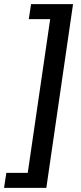

<svg xmlns="http://www.w3.org/2000/svg" viewBox="-48 -743 388 924"><path d="M303.5 -723 175 161H-28.5L-17.5 89H85.5L193.5 -651H90.5L101.5 -723Z"/></svg>

Font: Public Sans SemiBold
Style: Italic
Weight: 600
Italic angle: -8°
Designer: The Public Sans project authors (U.S. Web Design System). Libre Franklin designed by Pablo Impallari and Rodrigo Fuenzal
Version: Version 1.007; ttfautohint (v1.8.1) -l 8 -r 50 -G 200 -x 14 